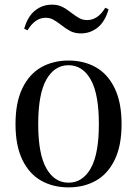

<svg xmlns="http://www.w3.org/2000/svg" viewBox="-20 -788 588 822"><path d="M46.9 0ZM286.6 -732.4Q306.2 -717.3 320.6 -709.7Q335 -702.1 353.5 -702.1Q398.9 -702.1 430.7 -754.9L444.8 -748Q429.7 -695.3 398.2 -670.2Q366.7 -645 326.7 -645Q300.8 -645 282 -654.5Q263.2 -664.1 241.2 -681.6Q220.7 -697.3 206.8 -704.6Q192.9 -711.9 174.8 -711.9Q130.4 -711.9 97.7 -658.2L83.5 -665Q98.6 -717.8 130.1 -742.9Q161.6 -768.1 202.6 -768.1Q227.5 -768.1 245.8 -759Q264.2 -750 286.6 -732.4ZM500.5 -256.8Q500.5 -164.1 470.9 -103.5Q441.4 -43 390.4 -14.4Q339.4 14.2 273.4 14.2Q207.5 14.2 156.5 -14.4Q105.5 -43 75.9 -103.5Q46.4 -164.1 46.4 -256.8Q46.4 -349.6 75.9 -410.4Q105.5 -471.2 156.5 -500Q207.5 -528.8 273.4 -528.8Q339.4 -528.8 390.4 -500Q441.4 -471.2 470.9 -410.4Q500.5 -349.6 500.5 -256.8ZM143.6 -256.8Q143.6 -128.4 178.5 -67.1Q213.4 -5.9 273.4 -5.9Q333.5 -5.9 368.4 -67.1Q403.3 -128.4 403.3 -256.8Q403.3 -385.7 368.4 -447.3Q333.5 -508.8 273.4 -508.8Q213.4 -508.8 178.5 -447.3Q143.6 -385.7 143.6 -256.8Z"/></svg>

Font: TypoPRO Playfair Display
Style: Regular
Weight: 400
Designer: Claus Eggers Sørensen
Foundry: Claus Eggers Sørensen
Version: Version 1.004;PS 001.004;hotconv 1.0.70;makeotf.lib2.5.58329